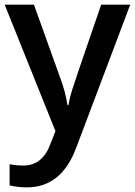

<svg xmlns="http://www.w3.org/2000/svg" viewBox="-20 -560 576 820"><path d="M0 -540H125L234.9 -233.9Q259.8 -168.5 268.1 -110.8H272Q276.4 -137.7 288.1 -176Q299.8 -214.4 412.1 -540H536.1L305.2 71.8Q242.2 240.2 95.2 240.2Q57.1 240.2 21 231.9V141.1Q46.9 147 80.1 147Q163.1 147 196.8 50.8L216.8 0Z"/></svg>

Font: f1_57812          
Style: Regular
Weight: 600
Foundry: Ascender Corporation
Version: Version 1.10